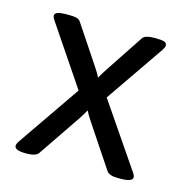

<svg xmlns="http://www.w3.org/2000/svg" viewBox="-70 -462 506 528"><g transform="rotate(15 183.5 -198.0)"><path d="M48 1.6Q15.5 1.6 15.5 -11.5Q15.5 -17 21 -25L143.5 -202.9L30.1 -371Q24.2 -379.7 24.2 -384.1Q24.2 -390.8 32.1 -393.8Q40 -396.7 59.5 -396.7H65.8Q79.7 -396.7 87 -394.6Q94.3 -392.4 98.3 -385.7L170.4 -277.4Q182.3 -259.6 185.9 -250.9Q193.8 -264.8 202.1 -277.4L274.3 -386.4Q280.6 -396.7 308.4 -396.7H311.5Q329 -396.7 336.1 -394Q343.2 -391.2 343.2 -384.1Q343.2 -379.3 337.7 -371L223.1 -204.5L345.6 -25Q351.6 -16.6 351.6 -11.5Q351.6 1.6 317.5 1.6H309.9Q284.6 1.6 277.4 -9.9L197.4 -130Q185.5 -147.8 181.9 -156.6Q174 -142.7 165.7 -130L83.6 -9.1Q76.1 1.6 50.3 1.6Z"/></g></svg>

Font: Jaldi
Style: Regular
Weight: 400
Designer: Pablo Cosgaya and Nicolas Silva
Foundry: Omnibus-Type
Version: Version 1.001;PS 001.001;hotconv 1.0.70;makeotf.lib2.5.58329